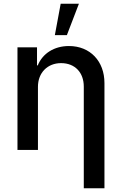

<svg xmlns="http://www.w3.org/2000/svg" viewBox="-20 -798 648 1022"><path d="M182 -336C182 -411 233 -462 305 -462C379 -462 426 -412 426 -337V204H536V-356C536 -472 460 -553 347 -553C269 -553 207 -514 181 -450H177V-546H73V0H182ZM272 -611H336L400 -778H303Z"/></svg>

Font: Wafeq Medium
Style: Regular
Weight: 500
Designer: Rasmus Andersson & Azza Alameddine
Foundry: Google & TypeTogether
Version: Version 3.000;January 28, 2025;FontCreator 15.0.0.3014 64-bi